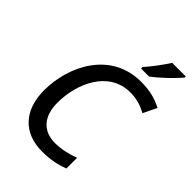

<svg xmlns="http://www.w3.org/2000/svg" viewBox="-271 -1056 1180 1180"><g transform="rotate(45 319.0 -465.5)"><path d="M395 -794V-781H464C515 -817 596 -896 624 -932V-941H506C476 -895 429 -831 395 -794ZM325 10C403 10 457 -4 505 -22V-115C453 -96 400 -83 345 -83C239 -83 180 -152 180 -269C180 -437 265 -631 453 -631C513 -631 556 -614 595 -593L638 -681C584 -710 528 -724 453 -724C191 -724 68 -479 68 -265C68 -95 162 10 325 10Z"/></g></svg>

Font: Noto Sans Medium
Style: Italic
Weight: 500
Italic angle: -12°
Designer: Monotype Design Team
Foundry: Monotype Imaging Inc.
Version: Version 2.013